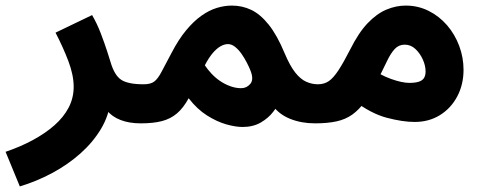

<svg xmlns="http://www.w3.org/2000/svg" viewBox="-55 -437 1731 688"><path d="M16 231 -35 107Q18 89 62.5 65Q107 41 140 12Q173 -17 191 -51.5Q209 -86 209 -126Q209 -168 190 -218Q171 -268 144 -320L275 -383Q293 -352 306.5 -316.5Q320 -281 329 -253Q338 -225 341 -215Q355 -167 379.5 -151Q404 -135 459 -135Q497 -135 513.5 -115.5Q530 -96 530 -67Q530 -36 509 -15.5Q488 5 449 5Q408 5 377 -7Q346 -19 327.5 -42Q309 -65 304 -96L341 -75Q335 -22 306.5 25.5Q278 73 233 113Q188 153 132 183Q76 213 16 231Z M450 5 460 -135Q485 -135 498 -145Q511 -155 524 -180Q537 -205 560 -248Q585 -296 612 -328.5Q639 -361 666.5 -380.5Q694 -400 721.5 -408.5Q749 -417 776 -417Q813 -417 845.5 -401.5Q878 -386 908 -348.5Q938 -311 965 -246Q984 -201 1003 -177Q1022 -153 1042.5 -144Q1063 -135 1084 -135Q1122 -135 1138 -115.5Q1154 -96 1154 -67Q1154 -36 1133 -15.5Q1112 5 1074 5Q1025 5 985 -11Q945 -27 922 -59L951 -81Q942 -60 924.5 -37Q907 -14 879.5 2Q852 18 814 18Q789 18 755.5 8.5Q722 -1 686.5 -23.5Q651 -46 621 -85Q602 -50 579 -30.5Q556 -11 525 -3Q494 5 450 5ZM679 -203Q689 -188 703 -173Q717 -158 734 -146.5Q751 -135 770.5 -128Q790 -121 809 -121Q829 -121 842 -136.5Q855 -152 843 -183Q838 -196 829.5 -212.5Q821 -229 810.5 -244Q800 -259 787.5 -269Q775 -279 762 -279Q749 -279 735 -271Q721 -263 707 -246.5Q693 -230 679 -203Z M1074 5 1084 -135Q1107 -135 1123.5 -146.5Q1140 -158 1158 -185.5Q1176 -213 1200 -260Q1230 -320 1262.5 -354Q1295 -388 1329.5 -402.5Q1364 -417 1399 -417Q1443 -417 1481 -398Q1519 -379 1547 -346.5Q1575 -314 1590.5 -272.5Q1606 -231 1606 -187Q1606 -134 1583.5 -91.5Q1561 -49 1521.5 -24.5Q1482 0 1431 0Q1388 0 1331 -15Q1274 -30 1211 -78L1262 -199Q1307 -168 1346.5 -154Q1386 -140 1412 -140Q1432 -140 1445 -144Q1458 -148 1464 -157Q1470 -166 1470 -181Q1470 -202 1460 -224Q1450 -246 1433.5 -261.5Q1417 -277 1395 -277Q1374 -277 1359.5 -261.5Q1345 -246 1331.5 -217.5Q1318 -189 1299 -151Q1276 -105 1254 -74.5Q1232 -44 1207.5 -26.5Q1183 -9 1150.5 -2Q1118 5 1074 5Z"/></svg>

Font: Farlight84_Sys_V01
Style: Bold
Weight: 700
Designer: Monotype Design Team, Nadine Chahine and Nizar Qandah
Foundry: Monotype Imaging Inc.
Version: Version 2.004;October 31, 2024;FontCreator 14.0.0.2814 64-bi